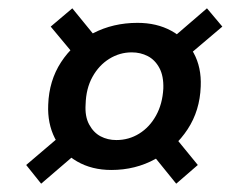

<svg xmlns="http://www.w3.org/2000/svg" viewBox="-20 -529 582 462"><path d="M248 -120Q201 -120 165.5 -140.5Q130 -161 112 -196.5Q94 -232 96 -277Q98 -335 127 -379.5Q156 -424 204 -449Q252 -474 311 -474Q357 -474 392 -455Q427 -436 446 -401.5Q465 -367 463 -321Q461 -263 431.5 -218Q402 -173 354 -146.5Q306 -120 248 -120ZM79 -87 43 -132 144 -218 185 -178ZM404 -87 336 -171 389 -214 456 -132ZM260 -192Q290 -192 315 -207.5Q340 -223 355.5 -251Q371 -279 373 -316Q374 -346 363.5 -365.5Q353 -385 335.5 -394Q318 -403 297 -403Q268 -403 243 -387.5Q218 -372 202.5 -344Q187 -316 186 -278Q184 -249 194.5 -229.5Q205 -210 222 -201Q239 -192 260 -192ZM172 -381 102 -465 154 -509 225 -422ZM410 -376 377 -422 478 -509 515 -465Z"/></svg>

Font: DM Sans 16pt Medium
Style: Italic
Weight: 500
Italic angle: -10°
Version: Version 4.004;gftools[0.9.30]